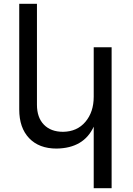

<svg xmlns="http://www.w3.org/2000/svg" viewBox="-20 -777 698 1008"><path d="M566 -529V211H472V-112Q420 1 277 3Q185 3 133 -51.5Q81 -106 81 -202V-757H174V-227Q174 -160 210.5 -122.5Q247 -85 311 -85Q385 -86 428.5 -137.5Q472 -189 472 -269V-529Z"/></svg>

Font: Montserrat arm2
Style: Regular
Weight: 400
Designer: Julieta Ulanovsky
Foundry: Julieta Ulanovsky
Version: Version 6.000